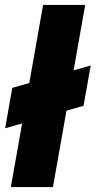

<svg xmlns="http://www.w3.org/2000/svg" viewBox="-20 -760 388 780"><path d="M0.9 -238.9 29.9 -403 348.5 -493.9 319.4 -330.3ZM24.1 0 155.1 -740H326.1L195.1 0Z"/></svg>

Font: Poppins Variable
Style: Italic
Weight: 100
Italic angle: -10°
Designer: Jonny Pinhorn
Foundry: Indian Type Foundry
Version: Version 6.000